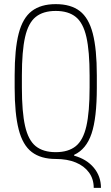

<svg xmlns="http://www.w3.org/2000/svg" viewBox="-20 -760 540 930"><path d="M434 150Q434 107 411 75.5Q388 44 347 27Q306 10 250 10Q178 10 134 -23.5Q90 -57 70.5 -133Q51 -209 51 -335V-395Q51 -522 70.5 -597.5Q90 -673 134 -706.5Q178 -740 250 -740Q323 -740 366.5 -706.5Q410 -673 429.5 -597.5Q449 -522 449 -395V-335Q449 -189 423.5 -113Q398 -37 339 -10V-6Q400 11 434.5 52.5Q469 94 469 150ZM250 -23Q311 -23 347 -52Q383 -81 398.5 -149.5Q414 -218 414 -336V-394Q414 -512 398.5 -580.5Q383 -649 347 -678Q311 -707 250 -707Q189 -707 153 -678Q117 -649 101.5 -580.5Q86 -512 86 -394V-336Q86 -218 101.5 -149.5Q117 -81 153 -52Q189 -23 250 -23Z"/></svg>

Font: M PLUS Code Latin ExtraLight
Style: Regular
Weight: 250
Designer: Coji Morishita
Foundry: UNDERFOREST DESIGN
Version: Version 1.002; ttfautohint (v1.8.3)